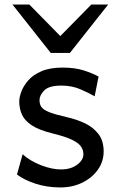

<svg xmlns="http://www.w3.org/2000/svg" viewBox="-20 -801 511 833"><path d="M407.7 -468.8 390.6 -383.3Q366.2 -397.5 329.1 -413.6Q292 -429.7 246.6 -429.7Q192.9 -429.7 172.1 -408.9Q151.4 -388.2 151.4 -366.2Q151.4 -349.1 159.4 -337.2Q167.5 -325.2 192.4 -314.9Q217.3 -304.7 268.6 -293Q313 -283.2 349.4 -265.6Q385.7 -248 407.7 -218.8Q429.7 -189.5 429.7 -144Q429.7 -100.1 404.5 -64.7Q379.4 -29.3 336.9 -8.5Q294.4 12.2 241.7 12.2Q182.6 12.2 132.6 -4.6Q82.5 -21.5 53.7 -43.9L78.1 -131.8Q111.3 -102.1 158.4 -84Q205.6 -65.9 244.1 -65.9Q287.1 -65.9 314.5 -86.2Q341.8 -106.4 341.8 -131.8Q341.8 -150.4 331.1 -165.8Q320.3 -181.2 291.3 -195.1Q262.2 -209 207.5 -222.2Q148.4 -236.8 117.2 -257.8Q85.9 -278.8 74.7 -304.9Q63.5 -331.1 63.5 -361.3Q63.5 -378.4 72.3 -402.8Q81.1 -427.2 101.8 -451.4Q122.6 -475.6 159.2 -491.7Q195.8 -507.8 251.5 -507.8Q304.7 -507.8 343.5 -495.4Q382.3 -482.9 407.7 -468.8ZM34.2 -781.2H107.4L241.7 -644.5L376 -781.2H449.2L283.2 -571.3H200.2Z"/></svg>

Font: Andika LitF DSA DSG
Style: Regular
Weight: 400
Designer: Victor Gaultney, Annie Olsen, Julie Remington, Don Collingsworth, Eric Hays, Becca Hirsbrunner
Foundry: SIL International
Version: Version 6.200 ; LitF DSA DSG; ttfautohint (v1.8.3.10-c5d8)